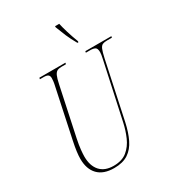

<svg xmlns="http://www.w3.org/2000/svg" viewBox="-223 -1067 1086 1201"><g transform="rotate(-30 320.0 -467.0)"><path d="M244 10Q167 10 127.5 -31Q88 -72 88 -146Q88 -169 92 -199Q96 -229 104 -267L178 -616Q183 -637 184.5 -651.5Q186 -666 186 -673Q186 -690 176.5 -697Q167 -704 146 -704H118L120 -714H308L306 -704H274Q255 -704 243 -698Q231 -692 222.5 -673.5Q214 -655 206 -616L132 -268Q123 -225 120 -194Q117 -163 117 -146Q117 -79 150.5 -41.5Q184 -4 248 -4Q309 -4 345.5 -34Q382 -64 402.5 -111Q423 -158 434 -209L522 -616Q529 -647 529 -662Q529 -690 516.5 -697Q504 -704 482 -704H450L452 -714H640L638 -704H602Q583 -704 571 -699Q559 -694 551 -675.5Q543 -657 534 -616L446 -204Q432 -139 408.5 -90.5Q385 -42 346 -16Q307 10 244 10ZM435 -784Q410 -828 395.5 -862Q381 -896 366 -936V-944H396Q402 -916 414.5 -875Q427 -834 443 -792V-784Z"/></g></svg>

Font: Noto Serif Display ExtraCondensed Thin
Style: Italic
Weight: 100
Width: 2
Italic angle: -12°
Designer: Monotype Design Team
Foundry: Monotype Imaging Inc.
Version: Version 2.009